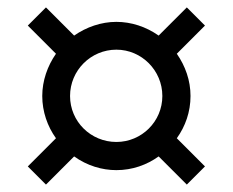

<svg xmlns="http://www.w3.org/2000/svg" viewBox="-20 -528 628 518"><path d="M104 -30 180 -106C215 -81 255 -69 294 -69C337 -69 376 -83 408 -106L484 -30L533 -79L457 -155C480 -187 494 -226 494 -269C494 -311 480 -350 457 -383L533 -459L484 -508L408 -432C374 -456 334 -469 294 -469C253 -469 213 -455 180 -432L104 -508L55 -459L131 -383C108 -350 94 -310 94 -269C94 -227 108 -187 131 -155L55 -79ZM169 -269C169 -338 225 -394 294 -394C362 -394 418 -338 418 -269C418 -200 362 -145 294 -145C225 -145 169 -200 169 -269Z"/></svg>

Font: Mluvka
Style: Regular
Weight: 400
Designer: Modified by Jiří Krblich, Original typeface by Gumpita Rahayu
Foundry: Gumpita Rahayu & Jiří Krblich
Version: Version 2.000;Glyphs 3.1.1 (3134)